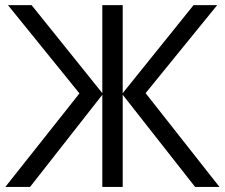

<svg xmlns="http://www.w3.org/2000/svg" viewBox="-20 -734 884 754"><path d="M381.8 -713.9H461.9V-368.2L740.2 -713.9H833L551.8 -368.2L841.8 0H746.1L461.9 -361.8V0H381.8V-361.8L98.1 0H1L292 -367.2L11.2 -713.9H104L381.8 -368.2Z"/></svg>

Font: OpenSans-Regular
Style: Regular
Weight: 400
Foundry: Ascender Corporation
Version: Version 1.10